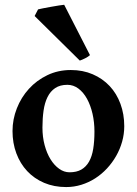

<svg xmlns="http://www.w3.org/2000/svg" viewBox="-20 -758 565 793"><path d="M370.1 -214.8Q370.1 -253.4 362.1 -288.3Q354 -323.2 339.4 -349.9Q324.7 -376.5 304 -392.1Q283.2 -407.7 258.3 -407.7Q228 -407.7 208 -394.3Q188 -380.9 176.3 -357.2Q164.6 -333.5 159.9 -301Q155.3 -268.6 155.3 -231Q155.3 -192.4 164.3 -158.7Q173.3 -125 188.7 -100.1Q204.1 -75.2 224.4 -60.8Q244.6 -46.4 267.1 -46.4Q296.4 -46.4 315.9 -57.6Q335.4 -68.8 347.7 -90.3Q359.9 -111.8 365 -143.1Q370.1 -174.3 370.1 -214.8ZM493.2 -236.8Q493.2 -204.1 484.4 -172.9Q475.6 -141.6 459.7 -113.8Q443.8 -85.9 421.9 -62.3Q399.9 -38.6 373.3 -21.5Q346.7 -4.4 316.2 5.1Q285.6 14.6 253.4 14.6Q203.1 14.6 162.1 -2.9Q121.1 -20.5 92.3 -51.3Q63.5 -82 47.6 -124.5Q31.7 -167 31.7 -216.8Q31.7 -265.1 49.6 -310.5Q67.4 -356 99.4 -391.1Q131.3 -426.3 175.5 -447.5Q219.7 -468.8 272.5 -468.8Q322.3 -468.8 363 -451.2Q403.8 -433.6 432.9 -402.6Q461.9 -371.6 477.5 -329.1Q493.2 -286.6 493.2 -236.8ZM351.6 -530.3Q348.6 -527.3 343.3 -523.9Q337.9 -520.5 331.8 -517.3Q325.7 -514.2 319.8 -511.7Q314 -509.3 309.6 -507.8L123 -691.9L137.2 -719.2Q142.1 -720.7 157.2 -723.6Q172.4 -726.6 189.9 -729.7Q207.5 -732.9 223.4 -735.4Q239.3 -737.8 245.1 -738.3Z"/></svg>

Font: Gentium Basic
Style: Bold
Weight: 700
Designer: J. Victor Gaultney and Annie Olsen
Foundry: SIL International
Version: Version 1.100